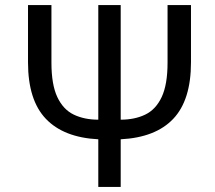

<svg xmlns="http://www.w3.org/2000/svg" viewBox="-20 -734 844 754"><path d="M366 0V-187Q230 -194 160 -267.5Q90 -341 90 -489V-714H182V-488Q182 -402 205 -353Q228 -304 269.5 -284Q311 -264 366 -264V-714H454V-264Q509 -264 550.5 -284Q592 -304 615 -353Q638 -402 638 -488V-714H730V-489Q730 -341 660.5 -267.5Q591 -194 454 -187V0Z"/></svg>

Font: Go Noto Kurrent-Regular
Style: Regular
Weight: 400
Designer: Monotype Design Team
Foundry: Monotype Imaging Inc.
Version: Version 2.012; ttfautohint (v1.8.4.7-5d5b)